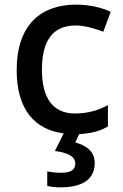

<svg xmlns="http://www.w3.org/2000/svg" viewBox="-20 -569 530 829"><path d="M389 134C389 84 350 58 305 46L322 10C375 7 412 -3 446 -23V-115C407 -94 362 -79 303 -79C210 -79 161 -144 161 -267C161 -394 208 -459 307 -459C345 -459 389 -446 426 -432L458 -518C423 -535 368 -549 308 -549C160 -549 52 -465 52 -266C52 -95 131 -9 255 7L217 83C270 90 305 105 305 137C305 167 282 177 242 177C223 177 198 174 184 171V234C198 237 218 240 240 240C343 240 389 201 389 134Z"/></svg>

Font: Noto Sans Hanifi Rohingya Medium
Style: Regular
Weight: 500
Designer: Monotype Design Team and DaltonMaag
Foundry: Google LLC
Version: Version 2.102